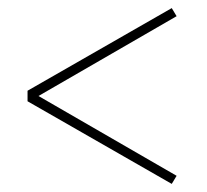

<svg xmlns="http://www.w3.org/2000/svg" viewBox="-20 -490 512 474"><path d="M404 -36 48 -240V-266L404 -470L416 -450L75 -253L416 -56Z"/></svg>

Font: Lexend Thin
Style: Regular
Weight: 100
Designer: Bonnie Shaver-Troup, Thomas Jockin
Foundry: Lexend
Version: Version 1.007; ttfautohint (v1.8.3)